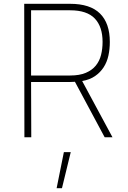

<svg xmlns="http://www.w3.org/2000/svg" viewBox="-20 -720 670 1007"><path d="M348 -290H143L144 0H108L107 -700H348Q453 -700 504.5 -649Q556 -598 556 -500Q556 -462 548.5 -428Q541 -394 523.5 -367Q506 -340 478.5 -321Q451 -302 411 -295L570 0H529L373 -291ZM518 -500Q518 -580 477 -623Q436 -666 348 -666H143V-324H348Q397 -324 430 -338Q463 -352 482.5 -376Q502 -400 510 -432Q518 -464 518 -500ZM315 78H351L305 267H277Z"/></svg>

Font: Panefresco 1wt
Style: Regular
Weight: 250
Version: Version 1.000